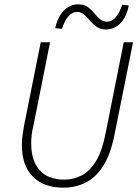

<svg xmlns="http://www.w3.org/2000/svg" viewBox="-20 -854 640 886"><path d="M273 12Q182 12 131.5 -39Q81 -90 81 -184Q81 -204 83.5 -224.5Q86 -245 90 -269L168 -659H211L134 -273Q128 -249 126 -229.5Q124 -210 124 -192Q124 -113 162.5 -69Q201 -25 277 -25Q319 -25 357 -44.5Q395 -64 423.5 -111.5Q452 -159 468 -242L551 -659H594L509 -236Q490 -139 454.5 -85.5Q419 -32 372.5 -10Q326 12 273 12ZM468 -718Q443 -718 425.5 -730.5Q408 -743 395 -759Q382 -775 368 -787Q354 -799 335 -799Q313 -799 295 -778Q277 -757 266 -721L235 -724Q245 -773 273 -803.5Q301 -834 342 -834Q368 -834 384.5 -822Q401 -810 414 -794Q427 -778 441 -766Q455 -754 475 -754Q497 -754 514.5 -775Q532 -796 544 -832L574 -829Q566 -780 537.5 -749Q509 -718 468 -718Z"/></svg>

Font: Source Sans 3 Light
Style: Italic
Weight: 300
Italic angle: -11°
Designer: Paul D. Hunt
Foundry: Adobe
Version: Version 3.046;hotconv 1.0.118;makeotfexe 2.5.65603